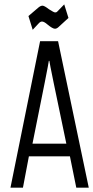

<svg xmlns="http://www.w3.org/2000/svg" viewBox="-20 -866 430 886"><path d="M286.1 -203.1Q208 -575.2 208 -584V-585H205.1V-584Q205.1 -575.2 129.9 -203.1ZM28.3 0 165 -675.8H248L389.6 0H332L302.7 -144.5H113.3L85.9 0ZM158.2 -832Q168 -839.8 176.3 -839.8Q184.6 -839.8 206.1 -823.2Q228.5 -808.6 234.4 -808.6Q240.2 -808.6 243.2 -811.5L276.4 -845.7L295.9 -783.2L249 -740.2Q241.2 -733.4 233.4 -733.4Q222.7 -733.4 199.2 -752.9Q183.6 -766.6 173.8 -766.6Q166 -766.6 158.2 -757.8L130.9 -728.5L111.3 -792Z"/></svg>

Font: Vancouver Drive
Style: Regular
Weight: 400
Designer: Valery Zaveryaev
Foundry: Cyreal (www.cyreal.org)
Version: Version 1.06